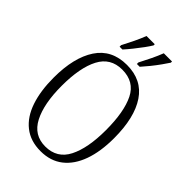

<svg xmlns="http://www.w3.org/2000/svg" viewBox="-271 -1038 1155 1155"><g transform="rotate(45 306.0 -460.5)"><path d="M305 10Q219 10 161.5 -35.5Q104 -81 76 -164Q48 -247 48 -359Q48 -530 112.5 -627.5Q177 -725 306 -725Q434 -725 498.5 -629Q563 -533 563 -358Q563 -245 533.5 -162.5Q504 -80 446.5 -35Q389 10 305 10ZM305 -30Q405 -30 449.5 -117.5Q494 -205 494 -358Q494 -513 451.5 -599Q409 -685 306 -685Q207 -685 162 -599Q117 -513 117 -358Q117 -206 162.5 -118Q208 -30 305 -30ZM344 -784Q364 -822 382 -859.5Q400 -897 413 -931H483V-921Q472 -904 452.5 -876.5Q433 -849 410 -820.5Q387 -792 368 -771H344ZM197 -784Q217 -822 235 -859.5Q253 -897 266 -931H336V-921Q326 -904 306 -876.5Q286 -849 263 -820.5Q240 -792 221 -771H197Z"/></g></svg>

Font: Noto Serif Condensed Light
Style: Regular
Weight: 300
Width: 3
Designer: Monotype Design Team
Foundry: Monotype Imaging Inc.
Version: Version 2.013